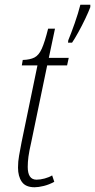

<svg xmlns="http://www.w3.org/2000/svg" viewBox="-20 -780 401 810"><path d="M268 -610Q280 -639 295 -681.5Q310 -724 319 -760H361V-750Q354 -731 340 -701.5Q326 -672 310.5 -644Q295 -616 284 -600H267ZM126 10Q88 10 72 -13Q56 -36 56 -73Q56 -99 60.5 -123.5Q65 -148 71 -180L138 -504H72L76 -527Q107 -528 125.5 -537.5Q144 -547 156.5 -575Q169 -603 183 -659H212L186 -536H270L263 -504H179L112 -181Q103 -142 100 -119Q97 -96 97 -76Q97 -22 134 -22Q150 -22 168.5 -27Q187 -32 200 -40L209 -13Q187 -1 164.5 4.5Q142 10 126 10Z"/></svg>

Font: Noto Serif ExtraCondensed ExtraLight
Style: Italic
Weight: 200
Width: 2
Italic angle: -12°
Designer: Monotype Design Team
Foundry: Monotype Imaging Inc.
Version: Version 2.014; ttfautohint (v1.8.4.7-5d5b)